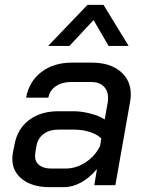

<svg xmlns="http://www.w3.org/2000/svg" viewBox="-20 -766 605 794"><path d="M31 -109Q31 -117 33 -133L40 -168Q52 -233 100 -269.5Q148 -306 222 -306H284Q316 -306 353.5 -296.5Q391 -287 413 -272L426 -345Q427 -351 427 -361Q427 -391 408.5 -409Q390 -427 357 -427H275Q237 -427 211 -409.5Q185 -392 180 -362H88Q100 -429 151 -468Q202 -507 277 -507H359Q434 -507 477.5 -471Q521 -435 521 -375Q521 -362 518 -345L457 0H370L381 -67Q351 -31 315.5 -11.5Q280 8 244 8H185Q115 8 73 -24Q31 -56 31 -109ZM251 -69Q295 -69 334.5 -95Q374 -121 394 -163L399 -193Q383 -210 352 -220Q321 -230 285 -230H222Q185 -230 161 -212.5Q137 -195 131 -164L126 -134Q125 -129 125 -121Q125 -96 143 -82.5Q161 -69 192 -69ZM342 -746H408L512 -576H429L367 -683L267 -576H179Z"/></svg>

Font: Bai Jamjuree Medium
Style: Italic
Weight: 500
Italic angle: -10°
Version: Version 1.000; ttfautohint (v1.6)